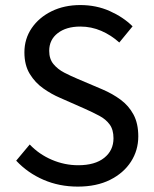

<svg xmlns="http://www.w3.org/2000/svg" viewBox="-20 -708 593 741"><path d="M280.3 12.2Q208.5 12.2 147.7 -14.2Q86.9 -40.5 42.5 -87.9L94.7 -150.4Q130.9 -112.3 180.2 -91.3Q229.5 -70.3 281.7 -70.3Q346.7 -70.3 382.3 -98.9Q418 -127.4 418 -174.3Q418 -207.5 403.3 -227.5Q388.7 -247.6 363.5 -261Q338.4 -274.4 306.6 -288.6L211.4 -330.6Q179.2 -344.2 147.5 -366.5Q115.7 -388.7 95 -422.6Q74.2 -456.5 74.2 -505.9Q74.2 -558.1 102.3 -599.4Q130.4 -640.6 179.2 -664.6Q228 -688.5 290 -688.5Q351.6 -688.5 403.6 -665.3Q455.6 -642.1 491.7 -606.4L440.4 -543.9Q409.2 -572.3 370.8 -588.9Q332.5 -605.5 290 -605.5Q235.8 -605.5 202.9 -580.1Q169.9 -554.7 169.9 -511.7Q169.9 -480.5 186.3 -460.7Q202.6 -440.9 228 -427.7Q253.4 -414.6 280.3 -403.3L374.5 -363.3Q414.6 -346.2 445.8 -323Q477.1 -299.8 495.4 -265.6Q513.7 -231.4 513.7 -181.6Q513.7 -127.9 485.4 -84Q457 -40 404.8 -13.9Q352.5 12.2 280.3 12.2Z"/></svg>

Font: Akatab Medium
Style: Regular
Weight: 500
Designer: SIL Global
Foundry: SIL Global
Version: Version 4.100